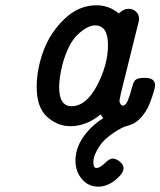

<svg xmlns="http://www.w3.org/2000/svg" viewBox="-20 -468 600 718"><path d="M117.2 -143.1Q117.2 -208 142.1 -276.6Q167 -345.2 220.5 -396.7Q273.9 -448.2 340.8 -448.2Q387.7 -448.2 423.8 -418H424.8Q441.9 -435.1 460.9 -435.1Q477.1 -435.1 488.5 -424.6Q500 -414.1 500 -397Q500 -389.2 496.1 -377L432.1 -119.1Q427.2 -96.2 426.8 -91.8Q426.8 -85.9 429.4 -81.1Q432.1 -76.2 434.6 -74.7Q437 -73.2 438 -73.2H439Q450.2 -73.2 458 -92Q465.8 -110.8 471.9 -135Q478 -159.2 482.9 -165Q491.7 -177.2 519 -176.8H522.9Q560.1 -176.8 560.1 -147.9Q560.1 -143.1 554.9 -125Q549.8 -106.9 539.8 -81.1Q529.8 -55.2 510 -31.5Q490.2 -7.8 464.8 0Q442.9 5.9 432.1 12.2Q376 43 352.5 77.9Q329.1 112.8 329.1 138.2Q329.1 160.2 340.8 160.2Q354 160.2 371.6 142.6Q389.2 125 400.9 125Q414.1 125 428 136.5Q441.9 147.9 441.9 161.1Q441.9 180.2 411.4 205.1Q380.9 230 347.2 230Q310.1 230 286.1 201.4Q262.2 172.9 262.2 132.8Q262.2 86.9 291 44.9Q319.8 2.9 366.2 -25.9L356 -40Q302.7 3.9 243.2 3.9Q195.3 3.9 156.2 -31Q117.2 -65.9 117.2 -143.1ZM201.2 -142.1Q201.2 -71.3 247.1 -70.8Q302.2 -70.8 343 -148.4Q383.8 -226.1 383.8 -299.8Q383.8 -373 335.9 -373Q307.1 -373 270.5 -338.6Q233.9 -304.2 211.9 -221.2Q201.2 -172.9 201.2 -142.1Z"/></svg>

Font: CMU Typewriter Text
Style: BoldItalic
Weight: 700
Italic angle: -14.04°
Version: Version 0.7.0